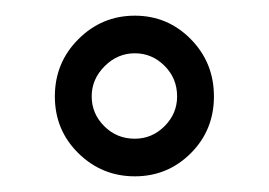

<svg xmlns="http://www.w3.org/2000/svg" viewBox="-20 -755 343 245"><path d="M50 -632Q50 -675 80 -705Q110 -735 152 -735Q194 -735 223.5 -705Q253 -675 253 -632Q253 -589 223.5 -559.5Q194 -530 152 -530Q110 -530 80 -559.5Q50 -589 50 -632ZM97 -632Q97 -610 113 -594Q129 -578 152 -578Q174 -578 190 -594Q206 -610 206 -632Q206 -655 190 -671Q174 -687 152 -687Q130 -687 113.5 -670.5Q97 -654 97 -632Z"/></svg>

Font: Mina
Style: Regular
Weight: 400
Version: Version 1.000